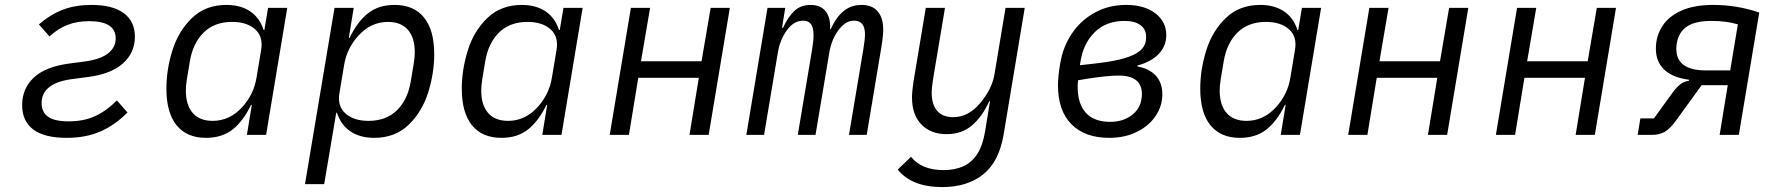

<svg xmlns="http://www.w3.org/2000/svg" viewBox="-20 -548 7240 780"><path d="M70 -121Q70 -188 117 -232.5Q164 -277 262 -290L323 -298Q389 -307 419.5 -331.5Q450 -356 450 -392Q450 -462 342 -462Q293 -462 254.5 -447Q216 -432 181 -400L138 -449Q186 -490 236.5 -509Q287 -528 351 -528Q438 -528 483 -494.5Q528 -461 528 -399Q528 -334 479.5 -290.5Q431 -247 336 -235L275 -227Q212 -219 180.5 -194.5Q149 -170 149 -129Q149 -93 175 -74Q201 -55 259 -55Q320 -55 366 -76Q412 -97 455 -140L498 -91Q446 -39 387 -13.5Q328 12 251 12Q160 12 115 -22Q70 -56 70 -121Z M983 0 1003 -122H1000Q968 -56 925 -22Q882 12 817 12Q739 12 697.5 -39Q656 -90 656 -188Q656 -265 680.5 -343.5Q705 -422 760 -475Q815 -528 900 -528Q957 -528 996 -502Q1035 -476 1051 -426H1054L1069 -516H1147L1061 0ZM965 -114Q1011 -165 1022 -232L1041 -346Q1050 -399 1016.5 -429Q983 -459 923 -459Q851 -459 807 -415.5Q763 -372 751 -297L739 -225Q735 -201 735 -180Q735 -121 763 -89Q791 -57 844 -57Q914 -57 965 -114Z M1339 -516H1417L1397 -394H1400Q1432 -460 1475 -494Q1518 -528 1583 -528Q1661 -528 1702.5 -477Q1744 -426 1744 -328Q1744 -251 1719.5 -172.5Q1695 -94 1640 -41Q1585 12 1500 12Q1443 12 1404 -14Q1365 -40 1349 -90H1346L1297 200H1219ZM1649 -219 1661 -291Q1665 -315 1665 -336Q1665 -395 1637 -427Q1609 -459 1556 -459Q1486 -459 1435 -402Q1389 -351 1378 -284L1359 -170Q1350 -117 1383.5 -87Q1417 -57 1477 -57Q1549 -57 1593 -100.5Q1637 -144 1649 -219Z M2183 0 2203 -122H2200Q2168 -56 2125 -22Q2082 12 2017 12Q1939 12 1897.5 -39Q1856 -90 1856 -188Q1856 -265 1880.5 -343.5Q1905 -422 1960 -475Q2015 -528 2100 -528Q2157 -528 2196 -502Q2235 -476 2251 -426H2254L2269 -516H2347L2261 0ZM2165 -114Q2211 -165 2222 -232L2241 -346Q2250 -399 2216.5 -429Q2183 -459 2123 -459Q2051 -459 2007 -415.5Q1963 -372 1951 -297L1939 -225Q1935 -201 1935 -180Q1935 -121 1963 -89Q1991 -57 2044 -57Q2114 -57 2165 -114Z M2543 -516H2621L2584 -299H2830L2867 -516H2945L2859 0H2781L2819 -232H2573L2535 0H2457Z M3012 0 3098 -516H3170L3157 -435H3161Q3181 -479 3207 -503.5Q3233 -528 3273 -528Q3315 -528 3335 -501Q3355 -474 3352 -430H3355Q3376 -477 3406.5 -502.5Q3437 -528 3480 -528Q3523 -528 3545.5 -502Q3568 -476 3568 -429Q3568 -401 3561 -359L3501 0H3429L3487 -346Q3494 -388 3494 -408Q3494 -436 3483 -450Q3472 -464 3450 -464Q3430 -464 3414.5 -453.5Q3399 -443 3385 -424Q3358 -387 3349 -334L3293 0H3221L3279 -346Q3285 -382 3285 -405Q3285 -436 3274.5 -450Q3264 -464 3243 -464Q3204 -464 3176 -424Q3148 -385 3140 -334L3084 0Z M3627 141 3681 89Q3724 143 3813 143Q3861 143 3895.5 126.5Q3930 110 3951.5 75.5Q3973 41 3982 -15L4002 -137H3999Q3969 -72 3927.5 -37.5Q3886 -3 3826 -3Q3761 -3 3723 -42.5Q3685 -82 3685 -152Q3685 -176 3691 -216L3741 -516H3819L3770 -223L3769 -215Q3765 -190 3765 -171Q3765 -124 3787 -98Q3809 -72 3852 -72Q3884 -72 3911 -86.5Q3938 -101 3961 -128Q4010 -186 4020 -246L4065 -516H4143L4057 0Q4038 110 3973.5 161Q3909 212 3808 212Q3746 212 3700.5 194Q3655 176 3627 141Z M4278 -202Q4278 -236 4287 -290Q4298 -357 4334 -411Q4370 -465 4427 -496.5Q4484 -528 4555 -528Q4629 -528 4673.5 -494Q4718 -460 4718 -405Q4718 -360 4686.5 -328Q4655 -296 4601 -282V-278Q4650 -269 4676 -240Q4702 -211 4702 -166Q4702 -117 4674.5 -76.5Q4647 -36 4598 -12Q4549 12 4486 12Q4388 12 4333 -43Q4278 -98 4278 -202ZM4617 -144Q4619 -156 4619 -166Q4619 -203 4595.5 -222Q4572 -241 4525 -241Q4480 -241 4402 -229L4360 -222Q4358 -210 4358 -196Q4358 -126 4391.5 -89.5Q4425 -53 4490 -53Q4540 -53 4575 -78Q4610 -103 4617 -144ZM4438 -291Q4506 -299 4548 -311.5Q4590 -324 4610.5 -341Q4631 -358 4635 -382Q4636 -388 4636 -400Q4636 -429 4613 -446Q4590 -463 4548 -463Q4473 -463 4426.5 -416.5Q4380 -370 4369 -295L4367 -283Z M5183 0 5203 -122H5200Q5168 -56 5125 -22Q5082 12 5017 12Q4939 12 4897.5 -39Q4856 -90 4856 -188Q4856 -265 4880.5 -343.5Q4905 -422 4960 -475Q5015 -528 5100 -528Q5157 -528 5196 -502Q5235 -476 5251 -426H5254L5269 -516H5347L5261 0ZM5165 -114Q5211 -165 5222 -232L5241 -346Q5250 -399 5216.5 -429Q5183 -459 5123 -459Q5051 -459 5007 -415.5Q4963 -372 4951 -297L4939 -225Q4935 -201 4935 -180Q4935 -121 4963 -89Q4991 -57 5044 -57Q5114 -57 5165 -114Z M5543 -516H5621L5584 -299H5830L5867 -516H5945L5859 0H5781L5819 -232H5573L5535 0H5457Z M6143 -516H6221L6184 -299H6430L6467 -516H6545L6459 0H6381L6419 -232H6173L6135 0H6057Z M6644 -67H6699L6776 -173Q6793 -196 6807.5 -206.5Q6822 -217 6841 -220L6842 -224Q6774 -233 6740.5 -265.5Q6707 -298 6707 -350Q6707 -401 6733 -441.5Q6759 -482 6811 -505Q6863 -528 6939 -528Q7037 -528 7127 -497L7044 0H6966L6999 -202H6893L6790 -60Q6765 -25 6743 -12.5Q6721 0 6691 0H6633ZM7009 -262 7040 -449Q6994 -463 6933 -463Q6867 -463 6833.5 -440.5Q6800 -418 6792 -373Q6790 -361 6790 -350Q6790 -262 6910 -262Z"/></svg>

Font: iA Writer Mono V
Style: Regular
Weight: 400
Italic angle: -9.5°
Designer: Mike Abbink, Paul van der Laan, Pieter van Rosmalen
Foundry: Bold Monday
Version: Version 2.000